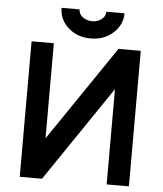

<svg xmlns="http://www.w3.org/2000/svg" viewBox="-59 -936 841 988"><g transform="rotate(5 361.5 -442.5)"><path d="M644 -700V0H529V-492L195 0H80V-700H195V-209L529 -700ZM219 -885Q219 -825 265 -783Q311 -741 382 -741Q451 -741 497 -783Q544 -826 544 -885H450Q450 -861 430 -846Q410 -830 381 -830Q353 -830 332 -846Q312 -861 312 -885Z"/></g></svg>

Font: Unageo
Style: SemiBold
Weight: 600
Designer: Richard Sepsi
Foundry: Richard Sepsi
Version: Version 2.000